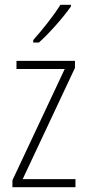

<svg xmlns="http://www.w3.org/2000/svg" viewBox="-20 -877 365 804"><path d="M277 -850V-857H233C203 -809 162 -758 119 -709V-699H143C186 -737 245 -804 277 -850ZM296 -93V-127H75L294 -593V-622H49V-588H251L32 -122V-93Z"/></svg>

Font: Noto Sans Kannada UI Condensed ExtraLight
Style: Regular
Weight: 200
Width: 3
Designer: Jelle Bosma - Monotype Design Team
Foundry: Monotype Imaging Inc.
Version: Version 2.005